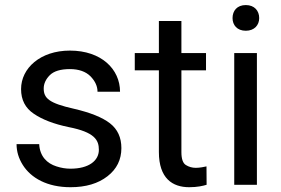

<svg xmlns="http://www.w3.org/2000/svg" viewBox="-20 -741 1126 770"><path d="M376.5 -140.1C376.5 -96.7 336.4 -64.5 262.7 -64.5C244.1 -64.5 225.6 -67.4 206.5 -73.7C168.9 -85.4 139.6 -113.8 137.2 -163.1H46.4C46.4 -133.8 54.7 -106 71.3 -79.6C104.5 -26.9 169.4 9.8 262.7 9.8C324.2 9.8 373.5 -4.9 411.1 -34.2C448.2 -63 466.8 -100.6 466.8 -147C466.8 -189.5 451.7 -222.7 420.9 -246.6C390.1 -270.5 341.8 -289.6 276.9 -304.7C177.2 -327.1 155.3 -346.7 155.3 -386.2C155.3 -405.3 163.6 -423.3 179.7 -439.5C195.8 -455.6 222.7 -463.9 260.3 -463.9C295.9 -463.9 323.7 -454.1 342.8 -435.1C361.8 -415.5 371.1 -395 371.1 -373H461.4C461.4 -463.4 386.7 -538.1 260.3 -538.1C141.6 -538.1 64.5 -467.3 64.5 -383.8C64.5 -340.3 81.5 -307.6 115.7 -284.7C149.4 -261.7 195.8 -243.7 254.9 -231.4C359.9 -210.9 376.5 -179.2 376.5 -140.1Z M707.5 -528.3V-656.7H617.2V-528.3H520.5V-459H617.2V-131.3C617.2 -25.4 671.9 9.8 738.8 9.8C771.5 9.8 794.4 4.4 808.6 0L808.1 -73.7C799.8 -71.8 780.8 -67.9 765.6 -67.9C750.5 -67.9 737.3 -71.8 725.6 -79.1C713.4 -86.4 707.5 -104 707.5 -130.9V-459H806.2V-528.3Z M912.6 -668.5C912.6 -640.6 930.7 -617.7 965.8 -617.7C1000.5 -617.7 1019.5 -640.6 1019.5 -668.5C1019.5 -697.8 1000.5 -720.7 965.8 -720.7C930.7 -720.7 912.6 -697.8 912.6 -668.5ZM919.4 -528.3V0H1010.3V-528.3Z"/></svg>

Font: Vazirmatn
Style: Regular
Weight: 400
Designer: Saber Rastikerdar
Foundry: Saber Rastikerdar
Version: Version 33.003